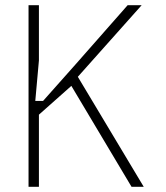

<svg xmlns="http://www.w3.org/2000/svg" viewBox="-20 -720 640 740"><path d="M130 -700V-487L116 -331H146L274 -475L472 -700H526L280 -424L534 0H487L255 -389L130 -278V0H90V-700Z"/></svg>

Font: Fliege Mono Thin
Style: Regular
Weight: 100
Version: Version 0.020;Glyphs 3.3 (3306)